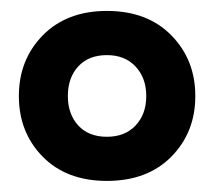

<svg xmlns="http://www.w3.org/2000/svg" viewBox="-20 -742 388 348"><path d="M173.8 -722.2Q247.1 -722.2 290.5 -678Q334 -633.8 334 -567.9Q334 -502 290.5 -458Q247.1 -414.1 173.8 -414.1Q100.6 -414.1 57.4 -458Q14.2 -502 14.2 -567.9Q14.2 -633.8 57.6 -678Q101.1 -722.2 173.8 -722.2ZM173.8 -494.1Q206.5 -494.1 225.8 -514.6Q245.1 -535.2 245.1 -567.9Q245.1 -600.6 225.8 -621.3Q206.5 -642.1 173.8 -642.1Q140.6 -642.1 121.8 -621.6Q103 -601.1 103 -567.9Q103 -535.2 121.8 -514.6Q140.6 -494.1 173.8 -494.1Z"/></svg>

Font: Creato Display ExtraBold
Style: Regular
Weight: 800
Version: Version 1.000